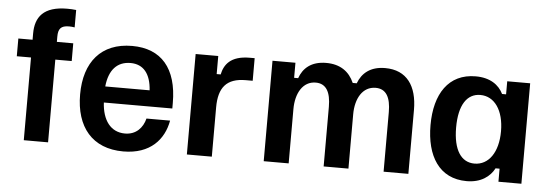

<svg xmlns="http://www.w3.org/2000/svg" viewBox="-46 -803 2730 952"><g transform="rotate(5 1318.5 -327.5)"><path d="M216.7 0V-411.7H298.3V-500H216.7V-526.7C216.7 -564.2 229.2 -581.7 270 -581.7C279.2 -581.7 290 -580.8 298.3 -579.2V-665.8C284.2 -667.5 269.2 -668.3 254.2 -668.3C135.8 -668.3 95.8 -613.3 95.8 -530.8V-500H25V-411.7H95.8V0Z M591.7 12.5C726.7 12.5 793.3 -65.8 810 -160H692.5C680.8 -113.3 647.5 -76.7 592.5 -76.7C520.8 -76.7 480 -133.3 475 -220.8H815.8V-248.3C815.8 -420.8 735.8 -512.5 590.8 -512.5C436.7 -512.5 354.2 -411.7 354.2 -250.8C354.2 -89.2 436.7 12.5 591.7 12.5ZM475 -300.8C483.3 -384.2 524.2 -427.5 590 -427.5C655 -427.5 690.8 -381.7 695.8 -300.8Z M1031.7 0V-245C1031.7 -344.2 1070.8 -392.5 1166.7 -392.5H1200.8V-505H1176.7C1080 -505 1050 -458.3 1040 -410H1020V-500H907.5V0Z M1414.2 0V-270C1414.2 -349.2 1449.2 -410.8 1513.3 -410.8C1565.8 -410.8 1588.3 -369.2 1588.3 -296.7V0H1711.7V-270C1711.7 -349.2 1746.7 -410.8 1811.7 -410.8C1864.2 -410.8 1886.7 -369.2 1886.7 -296.7V0H2010V-318.3C2010 -436.7 1958.3 -512.5 1850 -512.5C1776.7 -512.5 1735 -476.7 1715.8 -425H1695.8C1671.7 -480 1626.7 -512.5 1556.7 -512.5C1481.7 -512.5 1441.7 -475 1424.2 -425H1404.2V-500H1290V0Z M2300.8 10.8C2372.5 10.8 2416.7 -23.3 2438.3 -65H2458.3V0H2572.5V-500H2458.3V-435H2438.3C2416.7 -479.2 2372.5 -510.8 2300.8 -510.8C2165.8 -510.8 2098.3 -405.8 2098.3 -250.8C2098.3 -97.5 2163.3 10.8 2300.8 10.8ZM2331.7 -79.2C2265.8 -79.2 2225.8 -137.5 2225.8 -250C2225.8 -362.5 2265.8 -420.8 2331.7 -420.8C2402.5 -420.8 2449.2 -354.2 2449.2 -250C2449.2 -145.8 2402.5 -79.2 2331.7 -79.2Z"/></g></svg>

Font: Familjen Grotesk SemiBold
Style: Regular
Weight: 600
Designer: Anders Wikstroem, Jonas Baeckman, Matilda Gysing, Kristian Moeller
Foundry: Familjen STHLM AB
Version: Version 2.000